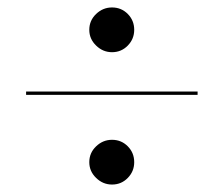

<svg xmlns="http://www.w3.org/2000/svg" viewBox="-20 -635 600 515"><path d="M219.5 -555Q219.5 -580 237.8 -597.5Q256 -615 280.5 -615Q305.5 -615 322.8 -597.5Q340 -580 340 -555Q340 -530.5 322.8 -512.8Q305.5 -495 280.5 -495Q256 -495 237.8 -512.8Q219.5 -530.5 219.5 -555ZM50 -389.5H510V-380.5H50ZM219.5 -200Q219.5 -225 237.8 -242.5Q256 -260 280.5 -260Q305.5 -260 322.8 -242.5Q340 -225 340 -200Q340 -175.5 322.8 -157.8Q305.5 -140 280.5 -140Q256 -140 237.8 -157.8Q219.5 -175.5 219.5 -200Z"/></svg>

Font: Bodoni* 24pt
Style: Regular
Weight: 400
Version: Version 2.3